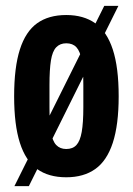

<svg xmlns="http://www.w3.org/2000/svg" viewBox="-20 -590 451 652"><path d="M205 12Q145 12 106 -16Q67 -44 47.5 -105Q28 -166 28 -263Q28 -361 47.5 -422Q67 -483 106 -511Q145 -539 205 -539Q264 -539 303.5 -511Q343 -483 363 -422Q383 -361 383 -263Q383 -166 363 -105Q343 -44 303.5 -16Q264 12 205 12ZM205 -84Q227 -84 239.5 -97.5Q252 -111 257.5 -142Q263 -173 263 -226V-301Q263 -354 257.5 -385Q252 -416 239.5 -429.5Q227 -443 205 -443Q184 -443 171 -429.5Q158 -416 153 -385Q148 -354 148 -301V-226Q148 -173 153 -142Q158 -111 171 -97.5Q184 -84 205 -84ZM29 42 334 -570H382L78 42Z"/></svg>

Font: Archivo ExtraCondensed
Style: Bold
Weight: 700
Width: 2
Designer: Hector Gatti
Foundry: Omnibus-Type
Version: Version 2.001